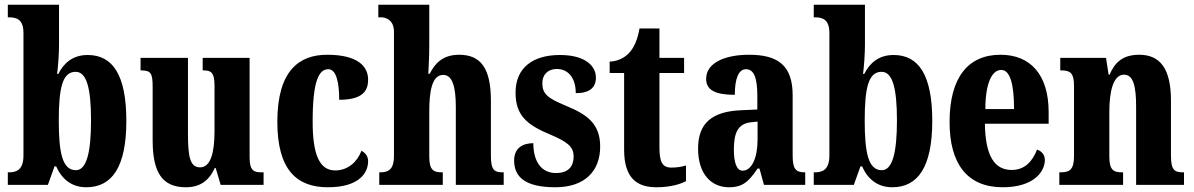

<svg xmlns="http://www.w3.org/2000/svg" viewBox="-20 -780 5036 810"><path d="M344 10C453 10 513 -76 513 -270C513 -463 456 -548 350 -548C287 -548 249 -514 226 -468H221C225 -499 229 -553 229 -590V-760H13V-707H17C52 -707 79 -697 79 -640V-124C79 -62 48 -53 18 -53H13V0H182L210 -78H217C240 -26 281 10 344 10ZM300 -62C243 -62 228 -136 228 -271C228 -408 243 -477 299 -477C345 -477 364 -410 364 -272C364 -136 345 -62 300 -62Z M764 10C822 10 861 -16 886 -71H890L911 0H1092V-53H1083C1053 -53 1033 -58 1033 -116V-536H835V-483H838C868 -483 885 -477 885 -419V-227C885 -134 868 -74 824 -74C782 -74 773 -118 773 -216V-536H573V-483H576C617 -483 624 -470 624 -413V-188C624 -53 664 10 764 10Z M1363 10C1497 10 1533 -52 1533 -100C1533 -121 1521 -135 1505 -144C1487 -97 1448 -61 1394 -61C1326 -61 1299 -132 1299 -267C1299 -438 1325 -488 1365 -488C1400 -488 1411 -428 1411 -359C1515 -359 1533 -401 1533 -444C1533 -501 1488 -549 1360 -549C1242 -549 1150 -482 1150 -266C1150 -61 1234 10 1363 10Z M1580 0H1848V-53H1845C1809 -53 1791 -62 1791 -119V-309C1791 -391 1801 -464 1850 -464C1888 -464 1903 -415 1903 -329V0H2105V-53H2102C2065 -53 2051 -62 2051 -124V-355C2051 -491 2009 -549 1917 -549C1845 -549 1813 -509 1793 -469H1787C1788 -493 1791 -540 1791 -586V-760H1576V-707H1588C1604 -707 1642 -699 1642 -646V-122C1642 -62 1616 -53 1584 -53H1580Z M2323 10C2447 10 2512 -58 2512 -162C2512 -259 2455 -298 2367 -334C2290 -366 2268 -384 2268 -429C2268 -467 2293 -489 2329 -489C2375 -489 2409 -454 2409 -387C2467 -387 2494 -410 2494 -453C2494 -501 2450 -548 2342 -548C2230 -548 2155 -496 2155 -389C2155 -293 2203 -253 2302 -212C2370 -183 2400 -163 2400 -120C2400 -80 2380 -50 2325 -50C2269 -50 2230 -92 2230 -176C2186 -176 2149 -156 2149 -103C2149 -36 2192 10 2323 10Z M2749 10C2812 10 2855 -5 2874 -16V-82C2856 -76 2835 -73 2812 -73C2773 -73 2762 -99 2762 -159V-472H2866V-536H2762V-660H2678C2670 -614 2656 -584 2641 -565C2625 -544 2596 -522 2552 -520V-472H2613V-148C2613 -31 2665 10 2749 10Z M3055 10C3115 10 3139 -15 3176 -69H3184L3203 0H3377V-53H3374C3336 -53 3324 -69 3324 -124V-378C3324 -504 3262 -549 3140 -549C3040 -549 2959 -516 2959 -447C2959 -400 2998 -380 3080 -380C3080 -449 3096 -488 3127 -488C3162 -488 3175 -449 3175 -374V-318L3108 -315C2985 -310 2925 -262 2925 -153C2925 -42 2984 10 3055 10ZM3113 -60C3088 -60 3076 -93 3076 -149C3076 -221 3094 -258 3147 -264L3176 -267V-191C3176 -113 3151 -60 3113 -60Z M3744 10C3853 10 3913 -76 3913 -270C3913 -463 3856 -548 3750 -548C3687 -548 3649 -514 3626 -468H3621C3625 -499 3629 -553 3629 -590V-760H3413V-707H3417C3452 -707 3479 -697 3479 -640V-124C3479 -62 3448 -53 3418 -53H3413V0H3582L3610 -78H3617C3640 -26 3681 10 3744 10ZM3700 -62C3643 -62 3628 -136 3628 -271C3628 -408 3643 -477 3699 -477C3745 -477 3764 -410 3764 -272C3764 -136 3745 -62 3700 -62Z M4210 10C4338 10 4388 -53 4388 -106C4388 -128 4373 -143 4355 -149C4336 -100 4304 -63 4248 -63C4175 -63 4137 -123 4135 -258H4404V-307C4404 -465 4327 -549 4201 -549C4064 -549 3986 -453 3986 -265C3986 -91 4059 10 4210 10ZM4258 -320H4137C4137 -427 4164 -485 4204 -485C4242 -485 4258 -423 4258 -320Z M4449 0H4718V-53H4714C4678 -53 4660 -62 4660 -119V-309C4660 -390 4675 -465 4722 -465C4762 -465 4773 -414 4773 -329V0H4975V-53H4971C4935 -53 4920 -62 4920 -124V-355C4920 -491 4874 -549 4786 -549C4716 -549 4683 -516 4661 -465H4657L4646 -536H4453V-483H4457C4493 -483 4511 -474 4511 -418V-122C4511 -62 4491 -53 4453 -53H4449Z"/></svg>

Font: Noto Serif Hebrew ExtraCondensed ExtraBold
Style: Regular
Weight: 800
Width: 2
Designer: Monotype Design Team
Foundry: Monotype Imaging Inc.
Version: Version 2.004